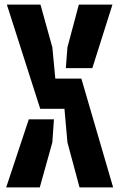

<svg xmlns="http://www.w3.org/2000/svg" viewBox="-20 -820 522 840"><path d="M7 0 106 -298H216L209 -197L154 0ZM10 -800H157L209 -613L222 -476H336L475 0H328L275 -197L262 -344H156ZM268 -522 275 -613 325 -800H472L384 -522Z"/></svg>

Font: Big Shoulders Stencil Text Thin Black
Style: Regular
Weight: 900
Version: Version 2.001